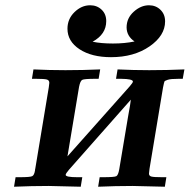

<svg xmlns="http://www.w3.org/2000/svg" viewBox="-20 -708 719 728"><path d="M33.2 0 39.1 -36.1H55.2Q94.2 -36.1 102.1 -40Q109.9 -43.9 112.8 -62Q112.8 -65.9 113.8 -68.8L165 -377Q167 -391.1 167 -394Q167 -403.8 157.5 -406.5Q147.9 -409.2 116.2 -409.2H101.1L106.9 -444.8Q167 -441.9 228 -441.9Q293.9 -441.9 359.9 -444.8L354 -409.2H341.8Q298.8 -409.2 291.5 -405Q284.2 -400.9 279.8 -378.9L235.8 -115.2L471.2 -379.9Q484.4 -395 483.9 -398.9Q483.9 -408.7 439 -409.2H419.9L425.8 -444.8Q485.8 -441.9 545.9 -441.9Q612.8 -441.9 679.2 -444.8L672.9 -409.2H657.2Q627.4 -409.2 616.2 -405.5Q605 -401.9 603.5 -398.9Q602.1 -396 598.1 -376L546.9 -67.9Q544.9 -53.7 544.9 -49.8Q544.9 -41 554 -38.6Q563 -36.1 594.2 -36.1H610.8L605 0Q497.1 -2.9 482.9 -2.9Q418 -2.9 352.1 0L357.9 -36.1H371.1Q414.1 -36.1 421.1 -40Q428.2 -43.9 432.1 -65.9Q444.3 -135.7 453.1 -191.4Q461.9 -247.1 466.1 -269Q470.2 -291 472.7 -305.9Q475.1 -320.8 476.1 -330.1L241.2 -64Q229 -49.8 229 -44.9Q229 -36.1 272.9 -36.1H292L286.1 0Q178.2 -2.9 165 -2.9Q99.1 -2.9 33.2 0ZM235.8 -599.1Q235.8 -636.2 262.5 -662.1Q289.1 -688 321.8 -688Q347.7 -688 365.2 -671.4Q382.8 -654.8 382.8 -627.9Q382.8 -578.1 331.1 -549.8Q363.3 -543 408.2 -543Q453.1 -543 490.2 -550.8Q460.4 -570.8 460 -604Q460 -639.2 487.1 -663.6Q514.2 -688 544.9 -688Q570.8 -688 588.4 -670.9Q606 -653.8 606 -627Q606 -572.8 546.9 -532Q487.8 -491.2 400.9 -491.2Q327.6 -491.2 281.7 -521.2Q235.8 -551.3 235.8 -599.1Z"/></svg>

Font: CMU Serif Extra
Style: BoldSlanted
Weight: 700
Italic angle: -9.46001°
Version: Version 0.7.0